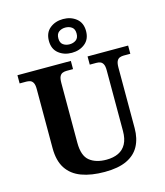

<svg xmlns="http://www.w3.org/2000/svg" viewBox="-140 -1083 1027 1198"><g transform="rotate(-15 373.5 -484.5)"><path d="M387.1 10Q300.2 10 238.1 -13Q176 -36 143 -86Q110 -136 110 -218V-600Q110 -626.9 102.8 -639.9Q95.7 -652.9 84.2 -657Q72.7 -661 59 -661H16V-714H361V-661H319Q305.3 -661 293.5 -656.5Q281.7 -652 274.8 -638.4Q268 -624.9 268 -596V-210Q268 -126 308.5 -93.5Q349 -61 417 -61Q462 -61 494.5 -76.5Q527 -92 544.5 -124.5Q562 -157 562 -208V-600Q562 -626.9 554.8 -639.9Q547.7 -652.9 536.2 -657Q524.7 -661 511 -661H469V-714H731V-661H688Q674.3 -661 662.5 -656.5Q650.7 -652 643.8 -638.4Q637 -624.9 637 -596V-206Q637 -139.2 611 -90.6Q585 -42 530 -16Q475 10 387.1 10ZM381 -761Q331 -761 296 -789Q261 -817 261 -870Q261 -923 296 -951Q331 -979 381 -979Q431 -979 466 -951Q501 -923 501 -870Q501 -817 466 -789Q431 -761 381 -761ZM380.9 -816Q405 -816 422.5 -828.6Q440 -841.3 440 -870.1Q440 -899 422.6 -911.5Q405.2 -924 381.1 -924Q357 -924 339.5 -911.4Q322 -898.7 322 -869.9Q322 -841 339.4 -828.5Q356.8 -816 380.9 -816Z"/></g></svg>

Font: Noto Serif Gujarati
Style: Regular
Weight: 400
Designer: Universal Thirst, Indian Type Foundry and the Monotype Design Team
Foundry: Monotype Imaging Inc.
Version: Version 2.102